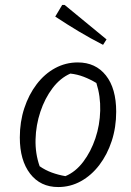

<svg xmlns="http://www.w3.org/2000/svg" viewBox="-20 -746 529 775"><path d="M215 9Q143 9 101.5 -45Q60 -99 60 -191Q60 -254 78 -309Q96 -364 128 -406Q160 -448 202.5 -471Q245 -494 294 -494Q366 -494 407.5 -441.5Q449 -389 449 -295Q449 -232 431 -177Q413 -122 381 -80Q349 -38 306.5 -14.5Q264 9 215 9ZM244 -35Q285 -52 316 -93Q347 -134 365 -187.5Q383 -241 384.5 -299.5Q386 -358 369 -411Q344 -426 318 -436Q292 -446 264 -449Q223 -431 192 -390Q161 -349 143 -295Q125 -241 123.5 -183.5Q122 -126 140 -75Q163 -59 189 -49.5Q215 -40 244 -35ZM396 -565Q345 -591 297.5 -619.5Q250 -648 203 -679L231 -726H241L410 -587Z"/></svg>

Font: Piazzolla Thin Light
Style: Italic
Weight: 300
Italic angle: -11.3°
Version: Version 2.005